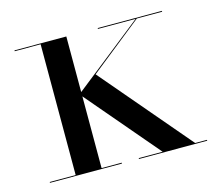

<svg xmlns="http://www.w3.org/2000/svg" viewBox="-74 -552 732 644"><g transform="rotate(-15 292.0 -230.0)"><path d="M25 -3H115V-457H25V-460H205V-267L445 -457H314V-460H537V-457H449L267 -312L530 -3H571V0H334V-3H417L205 -252V-3H275V0H25Z"/></g></svg>

Font: Bodoni* 72
Style: Regular
Weight: 400
Version: Version 1.003